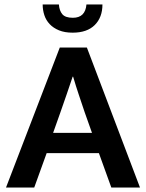

<svg xmlns="http://www.w3.org/2000/svg" viewBox="-20 -844 658 864"><path d="M245 -824Q247 -796 260.5 -780Q274 -764 308 -764Q364 -764 369 -824H441Q441 -766 406.5 -731.5Q372 -697 307 -697Q271 -697 245.5 -707.5Q220 -718 203.5 -735.5Q187 -753 179.5 -776Q172 -799 172 -824ZM219 -246H394L361 -339Q347 -381 334.5 -418Q322 -455 309 -499H307Q293 -458 280 -419.5Q267 -381 252 -339ZM249 -630H371L610 0H481L425 -155H190L134 0H7Z"/></svg>

Font: Mukta SemiBold
Style: Regular
Weight: 600
Designer: Girish Dalvi and Yashodeep Gholap
Foundry: Ek Type
Version: Version 2.538;PS 1.002;hotconv 16.6.51;makeotf.lib2.5.65220;